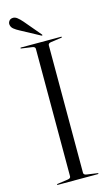

<svg xmlns="http://www.w3.org/2000/svg" viewBox="-130 -898 545 945"><g transform="rotate(-15 143.0 -425.5)"><path d="M176 -25Q176 -14.5 192 -12.5L244.5 -5Q248.5 -4.5 248.5 -2.5Q248.5 0 245 0H41Q37.5 0 37.5 -2.5Q37.5 -4.5 41.5 -5L94 -12.5Q110 -14.5 110 -25V-675Q110 -685.5 94 -687.5L41.5 -695Q37.5 -695.5 37.5 -697.5Q37.5 -700 41 -700H245Q248.5 -700 248.5 -697.5Q248.5 -695.5 244.5 -695L192 -687.5Q176 -685.5 176 -675ZM86 -819.5 156.5 -736Q159.5 -733 158 -730.5Q156.5 -728.5 152.5 -731L55 -783.5Q39.5 -791.5 28 -800.8Q16.5 -810 15 -824.5Q14 -833 20 -841.5Q26 -850 37.5 -851Q49.5 -852.5 61 -843.8Q72.5 -835 86 -819.5Z"/></g></svg>

Font: Fraunces 144pt S000 Light
Style: Regular
Weight: 300
Version: Version 1.000; ttfautohint (v1.8.3)